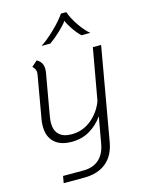

<svg xmlns="http://www.w3.org/2000/svg" viewBox="-135 -776 798 1076"><g transform="rotate(-15 264.0 -238.0)"><path d="M500 -471 406 65Q393 143 344 183Q295 223 215 223H97L104 183H222Q278 183 312.5 152.5Q347 122 357 64L384 -88Q352 -43 306.5 -16Q261 11 202 11Q136 11 101 -22Q66 -55 66 -115Q66 -137 70 -157L113 -403Q114 -407 114 -415Q114 -425 110 -433.5Q106 -442 96 -452L129 -481Q147 -470 155 -456Q163 -442 163 -423Q163 -408 161 -399L119 -160Q115 -132 115 -122Q115 -77 139.5 -53.5Q164 -30 212 -30Q276 -30 326 -70.5Q376 -111 399 -173L452 -471ZM328 -699H359Q373 -659 402.5 -616.5Q432 -574 459 -552H408Q387 -571 365.5 -602.5Q344 -634 336 -655Q324 -636 290 -604Q256 -572 227 -552H176Q212 -575 256.5 -617.5Q301 -660 328 -699Z"/></g></svg>

Font: KoHo Light
Style: Italic
Weight: 300
Italic angle: -10°
Version: Version 1.000; ttfautohint (v1.6)